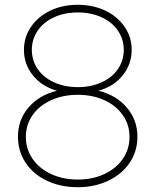

<svg xmlns="http://www.w3.org/2000/svg" viewBox="-20 -768 649 802"><path d="M55 -197Q55 -268 99.5 -319.5Q144 -371 218 -389Q156 -406 118 -452.5Q80 -499 80 -560Q80 -613 109.5 -656Q139 -699 190 -723.5Q241 -748 305 -748Q369 -748 420 -723.5Q471 -699 500.5 -656Q530 -613 530 -560Q530 -499 492 -452.5Q454 -406 391 -389Q465 -371 509.5 -319Q554 -267 554 -197Q554 -136 521.5 -88Q489 -40 432 -13Q375 14 305 14Q234 14 177 -12.5Q120 -39 87.5 -87.5Q55 -136 55 -197ZM497 -560Q497 -604 472.5 -640Q448 -676 404 -696Q360 -716 305 -716Q250 -716 206 -696Q162 -676 137.5 -640Q113 -604 113 -560Q113 -515 137.5 -479.5Q162 -444 206 -424Q250 -404 305 -404Q360 -404 404 -424Q448 -444 472.5 -479.5Q497 -515 497 -560ZM521 -196Q521 -247 493 -287Q465 -327 416 -349.5Q367 -372 305 -372Q243 -372 193.5 -349.5Q144 -327 116 -287Q88 -247 88 -196Q88 -145 116 -104.5Q144 -64 193.5 -41Q243 -18 305 -18Q367 -18 416 -41Q465 -64 493 -104.5Q521 -145 521 -196Z"/></svg>

Font: LINE Seed Sans KR Thin
Style: Regular
Weight: 250
Designer: LINE BX Design & Sandoll Inc & Dalton Maag Ltd
Foundry: Sandoll Inc.
Version: Version 1.000